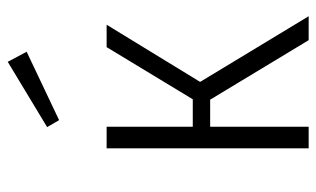

<svg xmlns="http://www.w3.org/2000/svg" viewBox="-181 -638 819 497"><g transform="rotate(-90 228.5 -389.5)"><path d="M265 -281 435 0H373L219 -255H149V0H93V-523H149V-300H220L355 -523H413ZM343 -730 166 -646 148 -677 317 -779Z"/></g></svg>

Font: Fira Sans Condensed Light
Style: Regular
Weight: 300
Width: 3
Designer: bBox Type GmbH & Carrois Corporate GbR & Edenspiekermann AG
Foundry: bBox Type GmbH & Carrois Corporate GbR & Edenspiekermann AG
Version: Version 4.301